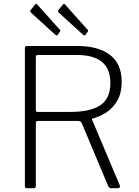

<svg xmlns="http://www.w3.org/2000/svg" viewBox="-20 -982 723 1002"><path d="M605 -15Q608 -10 605 -5Q602 0 597 0H558Q551 0 545 -10L406 -341Q402 -351 385 -351H179Q172 -351 169.5 -348Q167 -345 167 -340V-12Q167 0 156 0H121Q115 0 112.5 -2.5Q110 -5 110 -10V-731Q110 -742 120 -742H383Q493 -742 554 -695.5Q615 -649 615 -556Q615 -496 592 -456.5Q569 -417 534.5 -395Q500 -373 465 -364Q458 -363 461 -356L605 -15ZM349 -398Q452 -398 504 -433Q556 -468 556 -549Q556 -623 512 -659Q468 -695 381 -695H179Q167 -695 167 -687V-408Q167 -398 175 -398H349ZM164 -959Q169 -964 174 -959L292 -827Q298 -821 292 -816L282 -801Q279 -797 276 -797Q273 -797 268 -801L143 -915Q138 -920 137.5 -922.5Q137 -925 140 -930ZM309 -959Q314 -964 319 -959L437 -827Q443 -821 437 -816L427 -801Q424 -797 421 -797Q418 -797 413 -801L288 -915Q283 -920 282.5 -922.5Q282 -925 285 -930Z"/></svg>

Font: Libre Franklin ExtraLight
Style: Regular
Weight: 250
Designer: Pablo Impallari, Rodrigo Fuenzalida, Nhung Nguyen
Foundry: Impallari Type
Version: Version 3.000